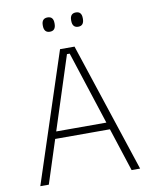

<svg xmlns="http://www.w3.org/2000/svg" viewBox="-89 -868 737 933"><g transform="rotate(-10 280.0 -401.0)"><path d="M75.5 0H33.5L243.5 -639H315L526 0H484L286 -609.5H272.5ZM426 -213.5H133V-248.5H426ZM210 -731Q195.5 -731 188.2 -739.8Q181 -748.5 181 -765V-768.5Q181 -784.5 188.2 -793Q195.5 -801.5 210 -801.5Q225 -801.5 232 -793Q239 -784.5 239 -768.5V-765Q239 -748.5 232 -739.8Q225 -731 210 -731ZM350 -731Q335.5 -731 328.2 -739.8Q321 -748.5 321 -765V-768.5Q321 -784.5 328.2 -793Q335.5 -801.5 350 -801.5Q364.5 -801.5 371.5 -793Q378.5 -784.5 378.5 -768.5V-765Q378.5 -748.5 371.5 -739.8Q364.5 -731 350 -731Z"/></g></svg>

Font: Anek Kannada ExtraLight
Style: Regular
Weight: 250
Version: Version 1.003